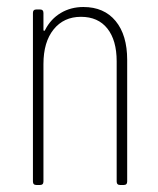

<svg xmlns="http://www.w3.org/2000/svg" viewBox="-20 -528 451 548"><path d="M343 -357V-10Q343 0 333 0H323Q313 0 313 -10V-353Q313 -413 286.5 -446.5Q260 -480 211 -480Q162 -480 133 -444Q104 -408 104 -345V-10Q104 0 94 0H84Q74 0 74 -10V-491Q74 -501 84 -501H94Q104 -501 104 -491V-443Q104 -440 106 -440Q108 -440 109 -443Q125 -474 153.5 -491Q182 -508 218 -508Q277 -508 310 -468Q343 -428 343 -357Z"/></svg>

Font: Barlow Condensed Thin
Style: Regular
Weight: 250
Width: 3
Designer: Jeremy Tribby
Foundry: Tribby Type
Version: Version 1.408